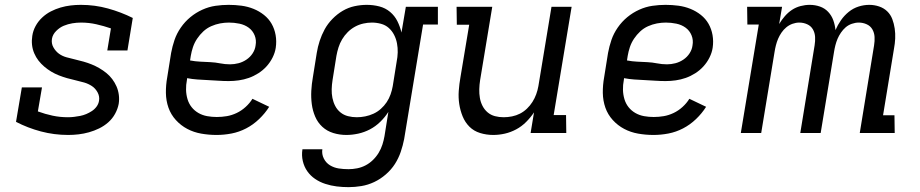

<svg xmlns="http://www.w3.org/2000/svg" viewBox="-20 -548 3790 791"><path d="M261 8Q203 8 148.5 -6.5Q94 -21 46 -46L70 -188H153L136 -89Q166 -78 196.5 -71.5Q227 -65 260 -65Q272 -65 285 -66.5Q298 -68 310.5 -70.5Q323 -73 335 -78Q347 -83 358.5 -90.5Q370 -98 378 -109Q386 -120 388 -133Q391 -151 382 -167.5Q373 -184 358.5 -193.5Q344 -203 327 -208Q310 -213 292 -217Q274 -221 256.5 -226Q239 -231 222.5 -237.5Q206 -244 191 -253Q176 -262 162.5 -273.5Q149 -285 138.5 -298.5Q128 -312 121 -328.5Q114 -345 112 -363Q110 -381 113 -400Q116 -421 126.5 -440.5Q137 -460 153.5 -475.5Q170 -491 189.5 -501Q209 -511 229.5 -517Q250 -523 271 -525.5Q292 -528 313 -528Q371 -528 425 -513Q479 -498 527 -474L505 -340H422L437 -431Q408 -441 377 -448Q346 -455 314 -455Q296 -455 278 -452Q260 -449 243 -442Q226 -435 211.5 -420.5Q197 -406 194 -388Q191 -369 200 -353Q209 -337 222.5 -327Q236 -317 254 -312Q272 -307 289.5 -303Q307 -299 324.5 -294Q342 -289 358 -282.5Q374 -276 389.5 -267Q405 -258 418.5 -247Q432 -236 442.5 -222Q453 -208 460 -192Q467 -176 469.5 -157.5Q472 -139 469 -120Q465 -99 454 -79Q443 -59 426 -44Q409 -29 388.5 -19Q368 -9 346.5 -3Q325 3 303.5 5.5Q282 8 261 8Z M872 8Q840 8 809 2.5Q778 -3 751.5 -17Q725 -31 704.5 -53.5Q684 -76 674 -104.5Q664 -133 663.5 -165Q663 -197 669 -230L685 -330Q690 -357 699 -383.5Q708 -410 725 -434.5Q742 -459 764.5 -477.5Q787 -496 813.5 -508Q840 -520 867.5 -524Q895 -528 922 -528Q949 -528 975 -524.5Q1001 -521 1024.5 -511.5Q1048 -502 1067.5 -486.5Q1087 -471 1099 -450Q1111 -429 1115.5 -403.5Q1120 -378 1116 -351Q1113 -331 1103 -311Q1093 -291 1078 -274.5Q1063 -258 1044 -246Q1025 -234 1005 -227Q985 -220 964 -217Q943 -214 922 -214Q901 -214 879.5 -215.5Q858 -217 836.5 -218Q815 -219 793.5 -220.5Q772 -222 751 -226L750 -218Q746 -198 746.5 -178Q747 -158 752.5 -139.5Q758 -121 769.5 -106.5Q781 -92 797.5 -82.5Q814 -73 833.5 -69.5Q853 -66 873 -66Q894 -66 914.5 -69.5Q935 -73 955 -82.5Q975 -92 992 -107.5Q1009 -123 1020 -141L1089 -108Q1072 -81 1047.5 -57.5Q1023 -34 994 -19Q965 -4 934 2Q903 8 872 8ZM928 -283Q945 -283 962.5 -287.5Q980 -292 995.5 -302.5Q1011 -313 1021 -328.5Q1031 -344 1033 -361Q1037 -383 1029 -402.5Q1021 -422 1004.5 -434Q988 -446 966.5 -450.5Q945 -455 923 -455Q905 -455 886.5 -451.5Q868 -448 850 -440Q832 -432 817.5 -418.5Q803 -405 792 -388.5Q781 -372 775 -354Q769 -336 766 -318L763 -299Q784 -295 804.5 -294Q825 -293 846 -292Q867 -291 887 -287Q907 -283 928 -283Z M1416 223Q1391 223 1367 220Q1343 217 1320 209.5Q1297 202 1278 189Q1259 176 1246 157.5Q1233 139 1227.5 115.5Q1222 92 1226 67H1308Q1305 87 1314 105Q1323 123 1339.5 133Q1356 143 1375.5 146Q1395 149 1416 149Q1433 149 1451 145.5Q1469 142 1485.5 133.5Q1502 125 1516 111.5Q1530 98 1540 81.5Q1550 65 1555.5 47.5Q1561 30 1564 13L1580 -87Q1566 -65 1546.5 -46Q1527 -27 1504 -15Q1481 -3 1456 2.5Q1431 8 1407 8Q1379 8 1353 0Q1327 -8 1308 -25.5Q1289 -43 1278.5 -67.5Q1268 -92 1264.5 -119Q1261 -146 1262.5 -174Q1264 -202 1269 -230L1285 -330Q1289 -355 1297 -379.5Q1305 -404 1317.5 -427Q1330 -450 1349.5 -470Q1369 -490 1392 -503.5Q1415 -517 1440.5 -522.5Q1466 -528 1491 -528Q1518 -528 1543 -521.5Q1568 -515 1587 -499Q1606 -483 1617 -461Q1628 -439 1634 -414L1652 -520H1784V-447H1723L1645 25Q1640 51 1631 77.5Q1622 104 1607 127.5Q1592 151 1569.5 170.5Q1547 190 1521.5 202Q1496 214 1469 218.5Q1442 223 1416 223ZM1450 -65Q1467 -65 1484.5 -68.5Q1502 -72 1518.5 -79.5Q1535 -87 1549 -99.5Q1563 -112 1573 -127Q1583 -142 1589 -159Q1595 -176 1598 -193L1614 -293Q1618 -313 1618.5 -332Q1619 -351 1615.5 -369.5Q1612 -388 1603.5 -404.5Q1595 -421 1581.5 -433Q1568 -445 1549.5 -450Q1531 -455 1512 -455Q1495 -455 1477 -451Q1459 -447 1442.5 -438Q1426 -429 1412.5 -415.5Q1399 -402 1389.5 -386Q1380 -370 1374.5 -352.5Q1369 -335 1366 -318L1350 -218Q1347 -199 1346.5 -180.5Q1346 -162 1349.5 -144.5Q1353 -127 1361 -111.5Q1369 -96 1382.5 -85Q1396 -74 1413.5 -69.5Q1431 -65 1450 -65Z M2012 8Q1984 8 1958 0Q1932 -8 1914 -26Q1896 -44 1886 -68.5Q1876 -93 1872 -119.5Q1868 -146 1870 -174Q1872 -202 1877 -230L1913 -446H1862L1861 -520H2008L1958 -218Q1955 -199 1954.5 -180.5Q1954 -162 1957 -144.5Q1960 -127 1968 -111.5Q1976 -96 1989 -85Q2002 -74 2019 -69.5Q2036 -65 2055 -65Q2072 -65 2089.5 -68.5Q2107 -72 2122.5 -80Q2138 -88 2151 -100.5Q2164 -113 2173.5 -128Q2183 -143 2189 -159.5Q2195 -176 2198 -193L2252 -520H2335L2261 -74H2312L2313 0H2166L2180 -85Q2166 -64 2147.5 -45.5Q2129 -27 2106.5 -15Q2084 -3 2060 2.5Q2036 8 2012 8Z M2672 8Q2640 8 2609 2.5Q2578 -3 2551.5 -17Q2525 -31 2504.5 -53.5Q2484 -76 2474 -104.5Q2464 -133 2463.5 -165Q2463 -197 2469 -230L2485 -330Q2490 -357 2499 -383.5Q2508 -410 2525 -434.5Q2542 -459 2564.5 -477.5Q2587 -496 2613.5 -508Q2640 -520 2667.5 -524Q2695 -528 2722 -528Q2749 -528 2775 -524.5Q2801 -521 2824.5 -511.5Q2848 -502 2867.5 -486.5Q2887 -471 2899 -450Q2911 -429 2915.5 -403.5Q2920 -378 2916 -351Q2913 -331 2903 -311Q2893 -291 2878 -274.5Q2863 -258 2844 -246Q2825 -234 2805 -227Q2785 -220 2764 -217Q2743 -214 2722 -214Q2701 -214 2679.5 -215.5Q2658 -217 2636.5 -218Q2615 -219 2593.5 -220.5Q2572 -222 2551 -226L2550 -218Q2546 -198 2546.5 -178Q2547 -158 2552.5 -139.5Q2558 -121 2569.5 -106.5Q2581 -92 2597.5 -82.5Q2614 -73 2633.5 -69.5Q2653 -66 2673 -66Q2694 -66 2714.5 -69.5Q2735 -73 2755 -82.5Q2775 -92 2792 -107.5Q2809 -123 2820 -141L2889 -108Q2872 -81 2847.5 -57.5Q2823 -34 2794 -19Q2765 -4 2734 2Q2703 8 2672 8ZM2728 -283Q2745 -283 2762.5 -287.5Q2780 -292 2795.5 -302.5Q2811 -313 2821 -328.5Q2831 -344 2833 -361Q2837 -383 2829 -402.5Q2821 -422 2804.5 -434Q2788 -446 2766.5 -450.5Q2745 -455 2723 -455Q2705 -455 2686.5 -451.5Q2668 -448 2650 -440Q2632 -432 2617.5 -418.5Q2603 -405 2592 -388.5Q2581 -372 2575 -354Q2569 -336 2566 -318L2563 -299Q2584 -295 2604.5 -294Q2625 -293 2646 -292Q2667 -291 2687 -287Q2707 -283 2728 -283Z M3032 0 3106 -447H3059L3058 -520H3202L3190 -449Q3200 -466 3213.5 -481.5Q3227 -497 3243 -507.5Q3259 -518 3278 -523Q3297 -528 3316 -528Q3338 -528 3358 -521Q3378 -514 3392 -499Q3406 -484 3413 -464.5Q3420 -445 3422 -424Q3431 -445 3444.5 -464.5Q3458 -484 3476.5 -499Q3495 -514 3517 -521Q3539 -528 3561 -528Q3582 -528 3601.5 -521.5Q3621 -515 3635 -501.5Q3649 -488 3656 -469.5Q3663 -451 3666 -430.5Q3669 -410 3668 -389Q3667 -368 3663 -347L3618 -73H3665L3666 0H3522L3581 -361Q3584 -379 3583 -396Q3582 -413 3574 -427Q3566 -441 3550.5 -448Q3535 -455 3518 -455Q3504 -455 3489.5 -450Q3475 -445 3464 -435.5Q3453 -426 3444.5 -413.5Q3436 -401 3430.5 -388Q3425 -375 3421.5 -361Q3418 -347 3416 -334L3361 0H3277L3336 -361Q3339 -379 3338 -396Q3337 -413 3329 -427Q3321 -441 3305.5 -448Q3290 -455 3273 -455Q3259 -455 3245 -450Q3231 -445 3219.5 -435.5Q3208 -426 3199.5 -413.5Q3191 -401 3185.5 -388Q3180 -375 3176.5 -361Q3173 -347 3171 -334L3116 0Z"/></svg>

Font: Iosevka Plex Etoile
Style: Italic
Weight: 400
Italic angle: -9°
Designer: Belleve Invis
Foundry: Belleve Invis
Version: Version 25.1.1; ttfautohint (v1.8.4)